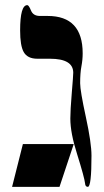

<svg xmlns="http://www.w3.org/2000/svg" viewBox="-20 -725 402 745"><path d="M335 -121.1Q335 0 320.8 0Q311 0 310.1 -13.2Q307.6 -36.1 279.3 -126.5Q252.9 -209 252.9 -265.1Q252.9 -296.4 258.5 -364Q264.2 -431.6 264.2 -442.9Q264.2 -497.1 173.8 -497.1H125Q86.4 -497.1 71.8 -523.4Q58.1 -547.9 58.1 -606.9Q58.1 -705.1 85.9 -705.1Q91.8 -705.1 100.3 -684.1Q108.9 -663.1 134.8 -663.1H165Q300.8 -663.1 300.8 -518.1Q300.8 -493.2 295.9 -467.5Q291 -441.9 291 -401.9Q291 -373 313 -271.7Q335 -170.4 335 -121.1ZM266.1 -166 210.9 0H26.9L68.8 -166Z"/></svg>

Font: Ezra SIL SR
Style: Regular
Weight: 400
Designer: Development by SIL's NRSI team. OpenType tables by Ralph Hancock ( hancock@dircon.co.uk ).
Foundry: Development by SIL's NRSI team.
Version: Version 2.51; 2007